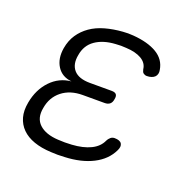

<svg xmlns="http://www.w3.org/2000/svg" viewBox="-105 -671 810 792"><g transform="rotate(20 300.0 -275.0)"><path d="M502 -463Q504 -454 502 -446Q500 -438 494.5 -432.5Q489 -427 480 -424Q471 -421 460 -421Q455 -421 451.5 -422.5Q448 -424 445 -426Q442 -428 440 -432.5Q438 -437 437 -442Q434 -469 408.5 -484Q383 -499 341 -501Q330 -502 318 -502Q306 -502 295 -501Q241 -498 206.5 -474Q172 -450 165 -405Q157 -363 178.5 -338.5Q200 -314 250 -314H345Q360 -314 365.5 -307Q371 -300 368 -286Q366 -271 357.5 -264Q349 -257 335 -257H239Q184 -257 148 -228.5Q112 -200 104 -151Q95 -104 123 -78Q151 -52 206 -49Q221 -48 236 -48Q251 -48 266 -49Q315 -52 348 -68Q381 -84 394 -113Q397 -119 400.5 -123Q404 -127 407 -129.5Q410 -132 414.5 -133.5Q419 -135 423 -135Q435 -135 443 -132Q451 -129 454.5 -123Q458 -117 457.5 -109.5Q457 -102 452 -92Q430 -46 379 -20Q328 6 256 9Q241 10 225.5 10Q210 10 196 9Q153 7 120.5 -4.5Q88 -16 67.5 -36.5Q47 -57 39 -85.5Q31 -114 38 -151Q49 -211 86 -250Q123 -289 176 -294Q133 -298 112 -331Q91 -364 99 -412Q105 -447 122.5 -473Q140 -499 166.5 -517.5Q193 -536 228.5 -546Q264 -556 305 -559Q316 -560 328 -560Q340 -560 351 -559Q416 -554 455.5 -530.5Q495 -507 502 -463Z"/></g></svg>

Font: Maple Mono NL ExtraLight
Style: Italic
Weight: 275
Italic angle: -10°
Monospace: yes
Designer: subframe7536
Version: Version 7.000